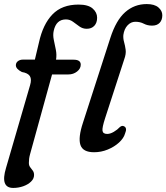

<svg xmlns="http://www.w3.org/2000/svg" viewBox="-27 -738 818 944"><path d="M51 -417Q51 -429.5 61 -437.2Q71 -445 87 -445H144.5L164.5 -529Q184 -618.5 230.8 -667Q277.5 -715.5 359 -715.5Q406.5 -715.5 428.5 -696.2Q450.5 -677 450.5 -651Q450.5 -626 436.8 -611.2Q423 -596.5 399.5 -596.5Q379.5 -596.5 363.5 -608Q347.5 -619.5 332 -631Q316.5 -642.5 297 -642.5Q249 -642.5 237 -586Q232.5 -565.5 237.5 -542Q242.5 -518.5 247.5 -493.5Q252.5 -468.5 248.5 -444.5H335Q370 -444.5 370 -420Q370 -400.5 351.8 -386.2Q333.5 -372 309.5 -372H229L121 19.5Q117.5 32 116.2 42.5Q115 53 115 63Q115 76 121.5 84.2Q128 92.5 134.2 101Q140.5 109.5 140.5 122.5Q140.5 140.5 125.5 155Q110.5 169.5 87 177.8Q63.5 186 38 186Q-27 186 2.5 88L121 -319.5Q129.5 -348 120 -363.5Q110.5 -379 80.5 -384Q51 -399 51 -417ZM694.5 -718Q732.5 -718 751.8 -701.5Q771 -685 771 -663Q771 -639.5 758 -625.8Q745 -612 720.5 -612Q698 -612 680 -621.5Q662 -631 638.5 -631Q616.5 -631 600 -613.2Q583.5 -595.5 579.5 -566Q578 -549 583 -531.5Q588 -514 590.8 -493.5Q593.5 -473 584 -447L490 -157.5Q474.5 -110 477 -94.8Q479.5 -79.5 500 -79.5Q515 -79.5 532.5 -89.8Q550 -100 562 -113Q573 -122.5 583 -117Q599.5 -109 588 -82Q581.5 -58.5 558.2 -37.2Q535 -16 502.8 -2.8Q470.5 10.5 435.5 10.5Q380.5 10.5 368.5 -25.2Q356.5 -61 381 -135L515.5 -551.5Q543.5 -638.5 588.5 -678.2Q633.5 -718 694.5 -718Z"/></svg>

Font: Fraunces 9pt S100
Style: Italic
Weight: 400
Italic angle: -16°
Version: Version 1.000; ttfautohint (v1.8.3)